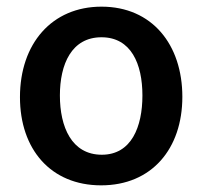

<svg xmlns="http://www.w3.org/2000/svg" viewBox="-20 -547 608 577"><path d="M284 10C436 10 528 -100 528 -256C528 -413 437 -527 285 -527C136 -527 40 -416 40 -255C40 -99 132 10 284 10ZM286 -82C195 -82 160 -166 160 -260C160 -354 195 -435 285 -435C374 -435 408 -355 408 -260C408 -166 375 -82 286 -82Z"/></svg>

Font: United Sans SemiBold
Style: Regular
Weight: 600
Designer: Pablo Impallari, Rodrigo Fuenzalida (Modified by Dan O. Williams)
Version: Version 1.000;PS 001.000;hotconv 1.0.88;makeotf.lib2.5.64775